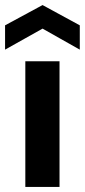

<svg xmlns="http://www.w3.org/2000/svg" viewBox="-35 -738 335 758"><path d="M65 0V-496H200V0ZM-15 -542V-638L133 -718L280 -638V-542L133 -625Z"/></svg>

Font: DM Sans 24pt
Style: Bold
Weight: 700
Designer: Colophon Foundry, Jonny Pinhorn
Foundry: Colophon Foundry
Version: Version 4.004;gftools[0.9.30]